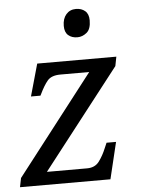

<svg xmlns="http://www.w3.org/2000/svg" viewBox="-55 -804 620 846"><g transform="rotate(-5 255.0 -380.5)"><path d="M-1 0 7 -40 347 -479H220Q180 -479 162.5 -458.5Q145 -438 126 -398L124 -394H82L122 -536H472L464 -495L123 -57H301Q336 -57 354.5 -82Q373 -107 386 -139L396 -162H438L399 0ZM309 -636Q284 -636 268.5 -649.5Q253 -663 253 -691Q253 -723 269.5 -742Q286 -761 313 -761Q337 -761 353 -747.5Q369 -734 369 -706Q369 -667 350 -651.5Q331 -636 309 -636Z"/></g></svg>

Font: NotoSerif-Italic
Style: Regular
Weight: 400
Italic angle: -12°
Designer: Monotype Design Team
Foundry: Monotype Imaging Inc.
Version: Version 2.007; ttfautohint (v1.8) -l 8 -r 50 -G 200 -x 14 -D